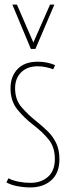

<svg xmlns="http://www.w3.org/2000/svg" viewBox="-20 -810 298 840"><path d="M8 -12 17 -30Q36 -20 62 -15Q88 -10 113 -10Q160 -10 190 -36.5Q220 -63 220 -114Q220 -166 193 -199.5Q166 -233 125 -264Q86 -294 56 -331Q26 -368 26 -424Q26 -475 56.5 -507.5Q87 -540 145 -540Q187 -540 221 -525L213 -507Q199 -512 181.5 -516Q164 -520 145 -520Q99 -520 72.5 -493.5Q46 -467 46 -424Q46 -374 74 -341.5Q102 -309 137 -281Q165 -259 188.5 -236Q212 -213 226 -183.5Q240 -154 240 -114Q240 -53 204.5 -21.5Q169 10 113 10Q85 10 56 4.5Q27 -1 8 -12ZM218 -790 135 -596H115L34 -790H54L126 -624L199 -790Z"/></svg>

Font: Georama Condensed Thin
Style: Regular
Weight: 100
Width: 3
Designer: Jean-Baptiste Levee
Foundry: Production Type
Version: Version 1.000